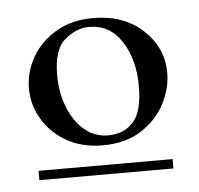

<svg xmlns="http://www.w3.org/2000/svg" viewBox="-35 -642 402 388"><g transform="rotate(-5 166.0 -447.5)"><path d="M306.6 -482.4Q306.6 -451.2 290.5 -420.2Q274.4 -389.2 242.7 -368.7Q210.9 -348.1 163.6 -348.1Q122.6 -348.1 91.6 -365.7Q60.5 -383.3 43 -412.4Q25.4 -441.4 25.4 -475.1Q25.4 -508.3 42.2 -538.1Q59.1 -567.9 90.8 -586.9Q122.6 -606 166.5 -606Q229 -606 267.8 -569.8Q306.6 -533.7 306.6 -482.4ZM302.2 -289.1H30.3V-308.1H302.2ZM247.1 -460.9Q247.1 -515.1 223.1 -552Q199.2 -588.9 157.2 -588.9Q131.8 -588.9 108.2 -569.3Q84.5 -549.8 84.5 -497.1Q84.5 -462.4 95.9 -432.9Q107.4 -403.3 128.2 -385.3Q148.9 -367.2 176.8 -367.2Q208.5 -367.2 227.8 -388.2Q247.1 -409.2 247.1 -460.9Z"/></g></svg>

Font: Rohingya Solluk
Style: Regular
Weight: 400
Designer: SIL International
Foundry: SIL International
Version: Version 1.001